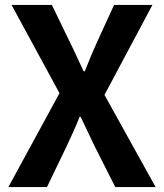

<svg xmlns="http://www.w3.org/2000/svg" viewBox="-20 -761 667 781"><path d="M14 0H171L250 -164C268 -202 286 -241 304 -286H308C330 -241 347 -202 366 -164L449 0H613L405 -375L600 -741H444L374 -588C358 -553 343 -517 325 -471H320C298 -517 283 -553 265 -588L191 -741H27L222 -382Z"/></svg>

Font: Noto Sans HK
Style: Bold
Weight: 700
Designer: Ryoko NISHIZUKA 西塚涼子 (kana, bopomofo & ideographs); Paul D. Hunt (Latin, Greek & Cyrillic); Sandoll Communications 산돌커뮤니
Foundry: Adobe
Version: Version 2.002;hotconv 1.0.116;makeotfexe 2.5.65601